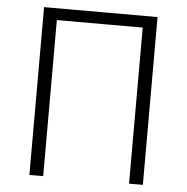

<svg xmlns="http://www.w3.org/2000/svg" viewBox="-52 -780 809 831"><g transform="rotate(5 352.5 -364.5)"><path d="M106 0H166V-678H539V0H599V-729H106Z"/></g></svg>

Font: Genne Gothic Light
Style: Regular
Weight: 300
Designer: Ryoko NISHIZUKA (kana & ideographs); Paul D. Hunt (Latin, Greek & Cyrillic); Wenlong ZHANG (bopomofo); Sandoll Communica
Foundry: Adobe Systems Incorporated
Version: Version 1.004;PS 1.004;hotconv 16.6.51;makeotf.lib2.5.65220